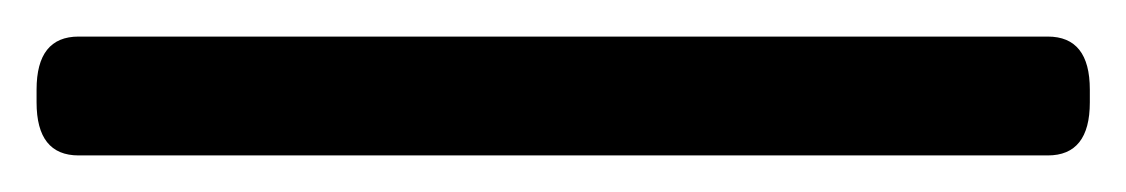

<svg xmlns="http://www.w3.org/2000/svg" viewBox="-40 53 616 105"><path d="M-20 109V102Q-20 73 3 73H533Q556 73 556 102V109Q556 138 533 138H3Q-20 138 -20 109Z"/></svg>

Font: Asap-Medium
Style: Regular
Weight: 500
Designer: Pablo Cosgaya
Foundry: Omnibus-Type
Version: Version 2.000; ttfautohint (v1.8)